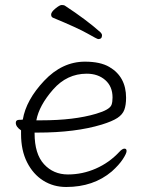

<svg xmlns="http://www.w3.org/2000/svg" viewBox="-20 -730 583 766"><path d="M387 -589Q387 -574 372 -574Q368 -574 329.5 -596Q291 -618 192 -659Q184 -662 184 -672Q184 -682 201 -696Q218 -710 226 -710Q234 -710 238 -708Q325 -651 381 -601Q387 -595 387 -589ZM118 -201V-198Q118 -116 155.5 -75Q193 -34 251 -34Q309 -34 362.5 -57.5Q416 -81 456 -124Q468 -137 476.5 -137Q485 -137 485 -127.5Q485 -118 470 -95Q455 -72 426 -46Q353 16 244 16Q193 16 152.5 -9.5Q112 -35 88 -82.5Q64 -130 64 -195V-210Q43 -224 43 -240Q43 -252 57 -252Q71 -252 71 -253Q84 -331 156 -407.5Q228 -484 319 -484Q380 -484 416 -463Q483 -424 483 -340Q483 -311 476 -292Q469 -273 448.5 -259.5Q428 -246 386 -233Q281 -201 130 -201ZM146 -250Q275 -250 363 -276Q418 -292 425 -312Q429 -323 429 -341Q429 -385 400 -410.5Q371 -436 326 -436Q247 -436 191.5 -372.5Q136 -309 125 -250Z"/></svg>

Font: LXGW WenKai Lite Light
Style: Regular
Weight: 300
Designer: LXGW / Fontworks Inc.
Foundry: LXGW / Fontworks Inc.
Version: Version 1.511; March 25, 2025